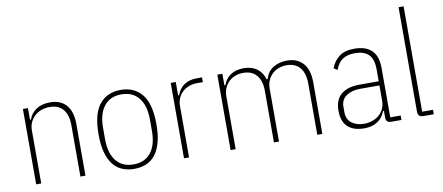

<svg xmlns="http://www.w3.org/2000/svg" viewBox="-67 -1001 2938 1274"><g transform="rotate(-10 1402.0 -364.0)"><path d="M90 0V-508H124V-430H131Q144 -471 181.5 -495.5Q219 -520 274 -520Q345 -520 383.5 -476Q422 -432 422 -348V0H388V-347Q388 -415 357 -452.5Q326 -490 266 -490Q237 -490 211.5 -481Q186 -472 166.5 -454.5Q147 -437 135.5 -412.5Q124 -388 124 -357V0Z M750 12Q705 12 668.5 -3.5Q632 -19 607 -51.5Q582 -84 568.5 -134Q555 -184 555 -254Q555 -393 607 -456.5Q659 -520 750 -520Q841 -520 893 -456.5Q945 -393 945 -254Q945 -184 931.5 -134Q918 -84 893 -51.5Q868 -19 831.5 -3.5Q795 12 750 12ZM750 -18Q826 -18 867 -70Q908 -122 908 -216V-292Q908 -386 867 -438Q826 -490 750 -490Q674 -490 633 -438Q592 -386 592 -292V-216Q592 -122 633 -70Q674 -18 750 -18Z M1086 0V-508H1120V-418H1127Q1141 -460 1175 -484Q1209 -508 1261 -508H1297V-476H1255Q1227 -476 1202.5 -466.5Q1178 -457 1159.5 -440Q1141 -423 1130.5 -399.5Q1120 -376 1120 -347V0Z M1400 0V-508H1434V-430H1441Q1454 -471 1489.5 -495.5Q1525 -520 1579 -520Q1632 -520 1667.5 -494.5Q1703 -469 1717 -421H1724Q1737 -470 1777 -495Q1817 -520 1871 -520Q1940 -520 1979 -476Q2018 -432 2018 -348V0H1984V-347Q1984 -415 1952.5 -452.5Q1921 -490 1863 -490Q1835 -490 1810 -481Q1785 -472 1766.5 -454.5Q1748 -437 1737 -412.5Q1726 -388 1726 -357V0H1692V-347Q1692 -416 1660.5 -453Q1629 -490 1571 -490Q1543 -490 1518 -481Q1493 -472 1474.5 -454.5Q1456 -437 1445 -412.5Q1434 -388 1434 -357V0Z M2482 0Q2447 0 2447 -35V-79H2440Q2426 -37 2390 -12.5Q2354 12 2299 12Q2228 12 2189 -23.5Q2150 -59 2150 -133Q2150 -206 2193.5 -242.5Q2237 -279 2317 -279H2447V-357Q2447 -429 2415.5 -459.5Q2384 -490 2322 -490Q2273 -490 2241 -469.5Q2209 -449 2191 -400L2167 -416Q2186 -465 2223.5 -492.5Q2261 -520 2323 -520Q2402 -520 2441.5 -481Q2481 -442 2481 -361V-30H2551V0ZM2303 -18Q2333 -18 2359 -27Q2385 -36 2404.5 -52.5Q2424 -69 2435.5 -93.5Q2447 -118 2447 -150V-251H2317Q2259 -251 2223 -225.5Q2187 -200 2187 -153V-116Q2187 -69 2219.5 -43.5Q2252 -18 2303 -18Z M2701 0Q2680 0 2671 -9Q2662 -18 2662 -39V-740H2696V-30H2769V0Z"/></g></svg>

Font: IBM Plex Sans Condensed ExtraLight
Style: Regular
Weight: 200
Width: 3
Designer: Mike Abbink, Paul van der Laan, Pieter van Rosmalen
Foundry: Bold Monday
Version: Version 1.3